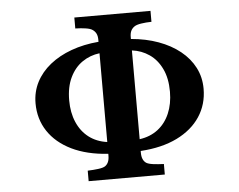

<svg xmlns="http://www.w3.org/2000/svg" viewBox="-53 -824 1106 888"><g transform="rotate(-5 500.0 -380.0)"><path d="M323.2 -759.8H676.8V-709Q650.9 -708.5 628.9 -705.1Q606.9 -701.7 597.2 -694.8Q586.4 -687.5 580.8 -676.3Q575.2 -665 575.2 -647V-638.2Q644.5 -632.3 702.1 -611.3Q759.8 -590.3 802 -556.4Q844.2 -522.5 867.2 -477.8Q890.1 -433.1 890.1 -379.9Q890.1 -307.1 852.5 -250.2Q814.9 -193.4 744.6 -158.9Q674.3 -124.5 575.2 -118.2V-110.8Q575.2 -92.3 580.3 -80.6Q585.4 -68.8 595.2 -62Q605 -55.7 627.2 -52.7Q649.4 -49.8 676.8 -48.8V0H323.2V-48.8Q350.6 -49.8 373 -52.7Q395.5 -55.7 404.8 -62Q414.6 -68.8 419.7 -80.6Q424.8 -92.3 424.8 -110.8V-118.2Q326.2 -124.5 255.6 -158.9Q185.1 -193.4 147.5 -250.2Q109.9 -307.1 109.9 -379.9Q109.9 -433.1 132.8 -477.8Q155.8 -522.5 198 -556.4Q240.2 -590.3 297.9 -611.3Q355.5 -632.3 424.8 -638.2V-647Q424.8 -665 419.2 -676.3Q413.6 -687.5 402.8 -694.8Q393.6 -701.7 371.3 -705.1Q349.1 -708.5 323.2 -709ZM424.8 -585Q380.4 -579.6 344.5 -554.9Q308.6 -530.3 287.4 -486.3Q266.1 -442.4 266.1 -379.9Q266.1 -323.2 285.2 -278.8Q304.2 -234.4 339.8 -207Q375.5 -179.7 424.8 -172.9ZM575.2 -172.9Q624.5 -179.7 660.2 -207Q695.8 -234.4 714.8 -278.8Q733.9 -323.2 733.9 -379.9Q733.9 -442.4 712.6 -486.3Q691.4 -530.3 655.5 -554.9Q619.6 -579.6 575.2 -585Z"/></g></svg>

Font: BIZ UDPMincho
Style: Bold
Weight: 700
Designer: TypeBank Co., Ltd.
Foundry: Morisawa Inc.
Version: Version 1.06